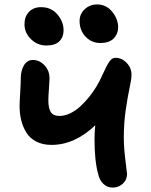

<svg xmlns="http://www.w3.org/2000/svg" viewBox="-20 -871 678 861"><path d="M429.2 -678.2Q390.6 -678.2 363.8 -706.5Q336.9 -734.9 336.9 -776.9Q336.9 -808.1 359.9 -829.6Q382.8 -851.1 415 -851.1Q456.5 -851.1 483.2 -818.4Q509.8 -785.6 509.8 -748Q509.8 -719.2 490 -698.7Q470.2 -678.2 429.2 -678.2ZM188 -667Q147.5 -667 118.7 -695.6Q89.8 -724.1 89.8 -762.2Q89.8 -796.9 110.1 -817.9Q130.4 -838.9 164.1 -838.9Q209.5 -838.9 237.3 -806.4Q265.1 -773.9 265.1 -734.9Q265.1 -704.6 246.1 -685.8Q227.1 -667 188 -667ZM485.8 -29.8Q461.4 -29.8 443.8 -46.1Q426.3 -62.5 419.9 -91.8Q403.8 -150.4 403.8 -247.1Q403.8 -275.9 407.2 -309.1Q314.5 -221.2 210.9 -221.2Q171.4 -221.2 142.3 -236.3Q113.3 -251.5 97.7 -277.3Q82 -303.2 75 -332.5Q67.9 -361.8 67.9 -395Q67.9 -412.6 70.6 -456.1Q73.2 -499.5 73.2 -520Q73.2 -554.2 87.4 -578.1Q101.6 -602.1 127.9 -602.1Q156.7 -602.1 179.4 -578.4Q202.1 -554.7 202.1 -519Q202.1 -507.8 199.5 -473.4Q196.8 -439 196.8 -420.9Q196.8 -386.7 207.5 -368.9Q218.3 -351.1 246.1 -351.1Q270 -351.1 294.7 -362.8Q319.3 -374.5 340.8 -394.5Q362.3 -414.6 379.9 -436.5Q397.5 -458.5 413.1 -483.9Q426.3 -505.4 442.6 -542Q459 -578.6 470.7 -595.2Q482.4 -611.8 498 -611.8Q526.4 -611.8 548.1 -589.1Q569.8 -566.4 569.8 -535.2Q569.8 -518.1 561.3 -478Q552.7 -438 543.9 -378.7Q535.2 -319.3 535.2 -254.9Q535.2 -208 542.5 -151.9Q549.8 -95.7 549.8 -90.8Q549.8 -64.9 530.8 -47.4Q511.7 -29.8 485.8 -29.8Z"/></svg>

Font: Shantell Sans Irregular
Style: Regular
Weight: 600
Designer: Stephen Nixon, Anya Danilova, Shantell Martin
Foundry: Arrow Type
Version: Version 1.006;[9816181b4]